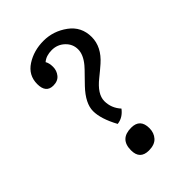

<svg xmlns="http://www.w3.org/2000/svg" viewBox="-204 -763 868 868"><g transform="rotate(-45 229.5 -329.0)"><path d="M177 -598Q186 -583 186 -559Q186 -535 171 -516.5Q156 -498 127 -498Q80 -498 80 -554.5Q80 -611 128 -642Q176 -673 238.5 -673Q301 -673 353 -635Q405 -597 405 -531Q405 -468 347 -417Q323 -396 298 -376Q240 -330 240 -285.5Q240 -241 271 -207Q246 -174 210 -170Q172 -240 172 -289.5Q172 -339 226 -396Q234 -405 257.5 -428.5Q281 -452 291 -464Q322 -501 322 -535Q322 -569 296.5 -593Q271 -617 235 -617Q199 -617 177 -598ZM298 -55Q298 -25 280 -5Q262 15 225 15Q168 15 168 -43Q168 -115 241 -115Q298 -115 298 -55Z"/></g></svg>

Font: Port Lligat Slab
Style: Regular
Weight: 400
Designer: Dario Muhafara, Eduardo Rodriguez Tunni
Foundry: Tipo
Version: Version 1.002